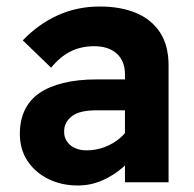

<svg xmlns="http://www.w3.org/2000/svg" viewBox="-20 -560 595 590"><path d="M364 0V-331Q364 -373 338.5 -395.5Q313 -418 270 -418Q229 -418 197 -402Q165 -386 137 -352L50 -436Q98 -486 157.5 -513Q217 -540 287 -540Q351 -540 398.5 -520Q446 -500 472 -460Q498 -420 498 -359V0ZM219 10Q169 10 128.5 -10Q88 -30 64.5 -65.5Q41 -101 41 -149Q41 -190 56 -221.5Q71 -253 100.5 -273.5Q130 -294 174.5 -305Q219 -316 278 -316H434L425 -221H276Q252 -221 233.5 -217Q215 -213 202.5 -204Q190 -195 183.5 -183Q177 -171 177 -155Q177 -138 186 -125Q195 -112 210.5 -105Q226 -98 246 -98Q275 -98 301.5 -108Q328 -118 349 -136Q370 -154 382 -177L409 -106Q388 -72 358 -46Q328 -20 293 -5Q258 10 219 10Z"/></svg>

Font: Readex Pro SemiBold
Style: Regular
Weight: 600
Designer: Bonnie Shaver-Troup, Thomas Jockin
Foundry: Lexend
Version: Version 1.204